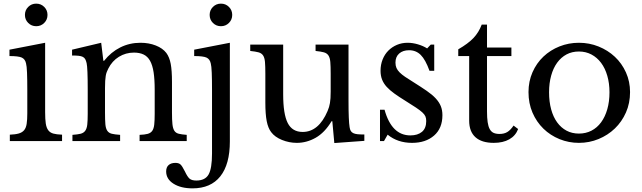

<svg xmlns="http://www.w3.org/2000/svg" viewBox="-20 -775 3530 1055"><path d="M228 -159Q228 -120 231.5 -96.5Q235 -73 245 -59.5Q255 -46 273 -41Q291 -36 321 -35V0H34V-35Q64 -36 83 -41.5Q102 -47 112.5 -59.5Q123 -72 126.5 -94.5Q130 -117 130 -152V-280Q130 -338 128.5 -375.5Q127 -413 123 -427Q118 -450 100 -458.5Q82 -467 32 -467V-502L228 -540ZM117 -693Q117 -719 135 -737Q153 -755 179 -755Q205 -755 223 -737Q241 -719 241 -693Q241 -667 223 -649Q205 -631 179 -631Q153 -631 135 -649Q117 -667 117 -693Z M557 -157Q557 -116 559 -92.5Q561 -69 569.5 -56.5Q578 -44 594.5 -40Q611 -36 640 -34V0H378V-34Q406 -36 422.5 -40Q439 -44 448 -56Q457 -68 459.5 -90Q462 -112 462 -150V-283Q462 -402 456 -428Q453 -441 448.5 -449.5Q444 -458 435 -462.5Q426 -467 412 -468.5Q398 -470 376 -470V-502L536 -540L548 -441H552Q590 -489 641 -514.5Q692 -540 752 -540Q798 -540 836 -525Q874 -510 894 -484Q911 -461 918 -424.5Q925 -388 925 -324V-157Q925 -116 927.5 -92.5Q930 -69 938 -56.5Q946 -44 962.5 -40Q979 -36 1006 -34V0H747V-34Q775 -35 791.5 -39.5Q808 -44 816.5 -56Q825 -68 827.5 -90.5Q830 -113 830 -150V-282Q830 -339 824 -378Q818 -417 804.5 -441Q791 -465 769 -475.5Q747 -486 716 -486Q671 -486 633.5 -463Q596 -440 575 -398Q570 -388 566.5 -379Q563 -370 561 -358Q559 -346 558 -330.5Q557 -315 557 -291Z M1243 2Q1243 128 1190.5 194Q1138 260 1038 260Q974 260 933.5 234.5Q893 209 893 167Q893 144 906.5 132Q920 120 944 120Q962 120 971.5 128.5Q981 137 996 167Q1010 197 1022 207Q1034 217 1059 217Q1107 217 1126 184Q1145 151 1145 68V-280Q1145 -338 1143.5 -375.5Q1142 -413 1138 -427Q1133 -450 1115 -458.5Q1097 -467 1047 -467V-502L1243 -540ZM1132 -693Q1132 -719 1150 -737Q1168 -755 1194 -755Q1220 -755 1238 -737Q1256 -719 1256 -693Q1256 -667 1238 -649Q1220 -631 1194 -631Q1168 -631 1150 -649Q1132 -667 1132 -693Z M1797 -370Q1797 -411 1795 -434.5Q1793 -458 1784.5 -470.5Q1776 -483 1759.5 -487.5Q1743 -492 1714 -495V-530H1895V-223Q1895 -166 1896.5 -130Q1898 -94 1901 -76Q1903 -63 1907.5 -55.5Q1912 -48 1921 -43.5Q1930 -39 1944.5 -37.5Q1959 -36 1982 -36V-1L1817 11L1806 -109H1802Q1764 -46 1714.5 -18Q1665 10 1611 10Q1569 10 1529.5 -6Q1490 -22 1470 -49Q1453 -71 1445.5 -109.5Q1438 -148 1438 -211V-370Q1438 -411 1436 -434.5Q1434 -458 1425.5 -470.5Q1417 -483 1400.5 -487.5Q1384 -492 1355 -495V-530H1536V-257Q1536 -148 1561 -99Q1586 -50 1643 -50Q1731 -50 1780 -165Q1785 -177 1788 -187Q1791 -197 1793 -209Q1795 -221 1796 -236Q1797 -251 1797 -272Z M2090 0H2068V-172H2093Q2132 -31 2235 -31Q2275 -31 2298.5 -50.5Q2322 -70 2322 -110Q2322 -125 2317.5 -135.5Q2313 -146 2300.5 -157.5Q2288 -169 2265.5 -184Q2243 -199 2206 -222Q2172 -243 2147 -261Q2122 -279 2105 -297.5Q2088 -316 2079.5 -337.5Q2071 -359 2071 -386Q2071 -420 2082.5 -448.5Q2094 -477 2114 -497Q2134 -517 2161 -528.5Q2188 -540 2220 -540Q2247 -540 2276 -531.5Q2305 -523 2327 -509L2347 -530H2366V-386H2340Q2318 -447 2292 -473Q2266 -499 2228 -499Q2194 -499 2173.5 -481Q2153 -463 2153 -431Q2153 -414 2158.5 -401.5Q2164 -389 2176 -377Q2188 -365 2206.5 -352.5Q2225 -340 2251 -324Q2294 -297 2324.5 -276Q2355 -255 2374 -234.5Q2393 -214 2402 -192Q2411 -170 2411 -142Q2411 -70 2365 -30Q2319 10 2244 10Q2165 10 2110 -35Z M2498 -467V-504Q2552 -535 2581.5 -566Q2611 -597 2627 -640H2656V-514H2790V-467H2656V-163Q2656 -128 2659.5 -104Q2663 -80 2671 -65.5Q2679 -51 2692 -45Q2705 -39 2725 -39Q2750 -39 2767.5 -49.5Q2785 -60 2802 -85L2827 -66Q2813 -29 2778.5 -9.5Q2744 10 2693 10Q2627 10 2592.5 -21Q2558 -52 2558 -112V-467Z M3161 -540Q3218 -540 3269 -519.5Q3320 -499 3358.5 -463Q3397 -427 3419.5 -377Q3442 -327 3442 -269Q3442 -208 3419.5 -157Q3397 -106 3358.5 -69Q3320 -32 3269 -11Q3218 10 3161 10Q3105 10 3054.5 -10.5Q3004 -31 2966 -68Q2928 -105 2906 -156Q2884 -207 2884 -269Q2884 -328 2906 -378Q2928 -428 2966 -464Q3004 -500 3054.5 -520Q3105 -540 3161 -540ZM3161 -492Q3123 -492 3093 -476Q3063 -460 3041.5 -430.5Q3020 -401 3008.5 -359.5Q2997 -318 2997 -268Q2997 -216 3008.5 -174Q3020 -132 3041.5 -102.5Q3063 -73 3093 -57Q3123 -41 3161 -41Q3199 -41 3230 -57Q3261 -73 3283 -103Q3305 -133 3317 -175Q3329 -217 3329 -268Q3329 -317 3317 -358.5Q3305 -400 3283 -429.5Q3261 -459 3230 -475.5Q3199 -492 3161 -492Z"/></svg>

Font: SVN-Libre Baskerville
Style: Regular
Weight: 400
Designer: Pablo Impallari, Rodrigo Fuenzalida
Foundry: Pablo Impallari, Rodrigo Fuenzalida
Version: Version 1.000; ttfautohint (v1.8.4)